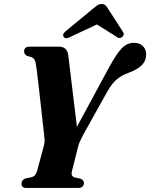

<svg xmlns="http://www.w3.org/2000/svg" viewBox="-20 -931 744 951"><path d="M395.5 -25.5Q395.5 0 366.5 0H110.5Q86.5 0 86.5 -21.5Q86.5 -39 105.5 -47L135 -53Q148 -56.5 154 -64Q160 -71.5 164 -85.5L196 -204.5Q201.5 -223 200.8 -237.8Q200 -252.5 197.5 -273Q196 -285.5 192 -320.8Q188 -356 183 -402Q178 -448 172.8 -493.8Q167.5 -539.5 163.2 -573.8Q159 -608 157 -618.5Q153.5 -634.5 145.8 -641.8Q138 -649 117 -653Q99.5 -660 99.5 -676Q99.5 -700 127 -700H271.5Q311.5 -700 317.5 -660Q319 -649 322.8 -619.5Q326.5 -590 331.2 -549.2Q336 -508.5 341.5 -463.8Q347 -419 352 -377Q357 -335 361 -303L519 -595Q556.5 -664.5 583 -691.8Q609.5 -719 643 -719Q671.5 -719 687.8 -702.8Q704 -686.5 704 -661Q703.5 -628.5 680.8 -606.8Q658 -585 614.5 -569.5Q582 -558 557.8 -537.5Q533.5 -517 510.5 -475.5L390.5 -260.5Q381.5 -243 375.2 -229Q369 -215 365.5 -199.5L335.5 -80Q330.5 -58 350.5 -52L379 -46Q395.5 -38.5 395.5 -25.5ZM330 -749Q306.5 -736 296.5 -747Q285.5 -759.5 305.5 -776.5L438.5 -886.5Q451.5 -897.5 461.2 -904.2Q471 -911 483.5 -911Q496 -911 502.5 -904.5Q509 -898 516 -886.5L589.5 -772.5Q594.5 -764.5 592 -757.5Q589.5 -750.5 584.5 -747Q571 -737 557 -749L460 -810Z"/></svg>

Font: Fraunces 144pt Soft
Style: Bold Italic
Weight: 700
Italic angle: -16°
Version: Version 1.000;[b76b70a41]